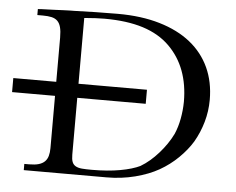

<svg xmlns="http://www.w3.org/2000/svg" viewBox="-110 -740 979 798"><g transform="rotate(5 380.0 -340.5)"><path d="M498 -318.8H212.4V-81.5Q212.4 -62.5 216.6 -51.5Q220.7 -40.5 230.7 -34.7Q240.7 -28.8 257.1 -27.3Q273.4 -25.9 298.3 -25.9Q365.2 -25.9 416.5 -35.2Q467.8 -44.4 500 -60.1H499.5Q518.6 -71.3 537.1 -87.2Q555.7 -103 572.5 -122.1Q589.4 -141.1 603.8 -162.1Q618.2 -183.1 628.9 -205.1Q641.6 -234.4 648.2 -269.3Q654.8 -304.2 655.3 -340.8Q655.3 -412.6 633.8 -470Q612.3 -527.3 569.3 -569.8Q525.4 -613.3 458 -634.8Q390.6 -656.2 296.4 -656.2Q263.7 -656.2 212.4 -651.9V-377.4H498ZM761.7 -358.4Q761.7 -311 748.8 -265.6Q735.8 -220.2 712.9 -180.7Q690.9 -144.5 656.5 -110.8Q622.1 -77.1 580.1 -53.2Q538.1 -29.3 481.2 -14.6Q424.3 0 361.8 0H17.1V-25.9H36.6Q61 -25.9 76.9 -30.5Q92.8 -35.2 102.3 -44.7Q111.8 -54.2 115.7 -68.4Q119.6 -82.5 119.6 -101.1V-318.8H-59.6V-377.4H119.6V-562Q119.6 -588.4 115.2 -605Q110.8 -621.6 101.3 -630.9Q91.8 -640.1 76.7 -643.6Q61.5 -647 40.5 -647H17.1V-671.9Q20.5 -672.4 31.2 -672.9Q42 -673.3 57.1 -673.8Q72.3 -674.3 89.6 -675Q106.9 -675.8 122.8 -676.5Q138.7 -677.2 151.6 -677.5Q164.6 -677.7 170.4 -677.7Q211.4 -679.2 258.1 -680.2Q304.7 -681.2 350.1 -681.2Q448.7 -681.2 525.4 -658.4Q602.1 -635.7 654.5 -593.8Q707 -551.8 734.4 -492.2Q761.7 -432.6 761.7 -358.4Z"/></g></svg>

Font: XB Niloofar
Style: Regular
Weight: 400
Designer: Behnam
Foundry: Irmug
Version: Version 7.201 2008